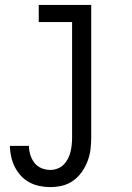

<svg xmlns="http://www.w3.org/2000/svg" viewBox="-20 -540 540 783"><path d="M185 223Q163 223 141 218.5Q119 214 99.5 203.5Q80 193 65 176.5Q50 160 40 140Q30 120 25.5 98.5Q21 77 20 55H98Q98 73 103.5 91Q109 109 120 123.5Q131 138 148.5 145.5Q166 153 185 153Q200 153 214.5 147.5Q229 142 239.5 131.5Q250 121 257 107.5Q264 94 267.5 79.5Q271 65 272.5 50Q274 35 274 20V-450H138V-520H352V20Q352 45 349 69.5Q346 94 337 117.5Q328 141 313.5 161.5Q299 182 279 196.5Q259 211 234.5 217Q210 223 185 223Z"/></svg>

Font: Zed Mono
Style: Regular
Weight: 400
Monospace: yes
Designer: Belleve Invis
Foundry: Belleve Invis
Version: Version 1.0.0; ttfautohint (v1.8.4)